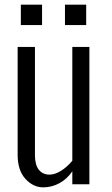

<svg xmlns="http://www.w3.org/2000/svg" viewBox="-20 -785 476 818"><path d="M347.2 -678.2H256.8V-765.1H347.2ZM159.2 -678.2H68.8V-765.1H159.2ZM55.2 -125V-585H128.9V-124Q128.9 -82.5 145.5 -61.8Q162.1 -41 190.9 -41Q213.9 -41 239.7 -57.1Q265.6 -73.2 288.1 -100.1V-585H360.8V0H288.1V-55.2Q265.6 -22 232.9 -4.4Q200.2 13.2 164.1 13.2Q121.1 13.2 87.9 -23.4Q55.2 -59.6 55.2 -125Z"/></svg>

Font: VL Oswald
Style: Light
Weight: 300
Designer: vernon adams
Foundry: vernon adams
Version: Version ; ttfautohint (v0.92.18-e454-dirty) -l 8 -r 50 -G 20